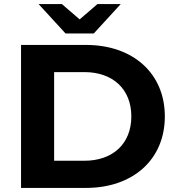

<svg xmlns="http://www.w3.org/2000/svg" viewBox="-20 -920 866 940"><path d="M439 -756 571 -900H457L370 -825L283 -900H169L301 -756ZM401 -700H83V0H401C630 0 787 -138 787 -350C787 -562 630 -700 401 -700ZM393 -133H245V-567H393C532 -567 623 -484 623 -350C623 -216 532 -133 393 -133Z"/></svg>

Font: AWKNG-Font
Style: Bold
Weight: 700
Designer: Awakening Church
Foundry: Awakening Church
Version: Version 1.700;PS 001.700;hotconv 1.0.88;makeotf.lib2.5.64775